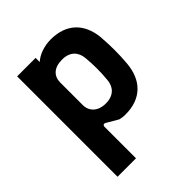

<svg xmlns="http://www.w3.org/2000/svg" viewBox="-202 -638 956 956"><g transform="rotate(-45 276.5 -159.5)"><path d="M68 200H198V-21C198 -32 206 -38 218 -30L276 4C289 7 298 9 316 9C428 9 491 -58 500 -165C503 -201 504 -228 504 -255C504 -286 503 -315 500 -353C489 -455 427 -519 316 -519C267 -519 223 -501 198 -478V-507H68ZM285 -99C230 -99 198 -131 198 -175V-333C198 -379 228 -408 285 -408C343 -408 369 -374 373 -331C378 -279 378 -229 373 -177C370 -135 344 -99 285 -99Z"/></g></svg>

Font: Finlandica SemiBold
Style: Regular
Weight: 600
Designer: Niklas Ekholm, Juho Hiilivirta, Jaakko Suomalainen
Foundry: Helsinki Type Studio
Version: Version 2.000;Glyphs 3.2 (3202)